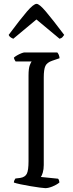

<svg xmlns="http://www.w3.org/2000/svg" viewBox="-20 -976 380 996"><path d="M215 0Q208 0 186 -3Q164 -6 137 -10.5Q110 -15 86.5 -20Q63 -25 52 -29Q52 -36 55 -41.5Q58 -47 60 -50L85 -53Q110 -57 119 -74.5Q128 -92 128 -140V-584Q128 -621 134.5 -637.5Q141 -654 144 -657H61Q59 -661 56.5 -664.5Q54 -668 52 -677Q57 -682 68 -688.5Q79 -695 90.5 -699.5Q102 -704 107 -704H277Q281 -700 284.5 -692.5Q288 -685 289 -674L251 -661Q224 -652 215.5 -634Q207 -616 207 -574V-120Q207 -98 202 -81Q197 -64 192 -58L281 -49Q284 -47 286 -40.5Q288 -34 288 -29Q273 -17 252 -8.5Q231 0 215 0ZM49 -775Q29 -783 25 -795Q86 -877 120 -916.5Q154 -956 170 -956Q184 -956 218 -916Q252 -876 313 -795Q310 -791 305 -784.5Q300 -778 289 -775L169 -875Z"/></svg>

Font: Texturina ExtraLight
Style: Regular
Weight: 200
Designer: Guillermo Torres Carreño
Foundry: Omnibus-Type
Version: Version 1.002; ttfautohint (v1.8.3)